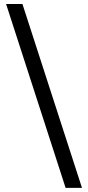

<svg xmlns="http://www.w3.org/2000/svg" viewBox="-20 -821 431 939"><path d="M380.9 97.7H300.8L9.8 -801.3H89.8Z"/></svg>

Font: Metrophobic
Style: Regular
Weight: 400
Designer: Vernon Adams
Foundry: Vernon Adams
Version: Version 3.200; ttfautohint (v1.8.4.7-5d5b);gftools[0.9.23]